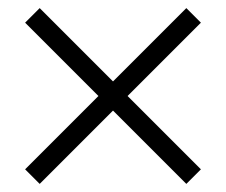

<svg xmlns="http://www.w3.org/2000/svg" viewBox="-20 -578 558 474"><path d="M78 -124 42 -160 223 -341 42 -522 78 -558 259 -377 440 -558 476 -522 295 -341 476 -160 440 -124 259 -305Z"/></svg>

Font: Platypi
Style: Regular
Weight: 400
Designer: David Sargent
Foundry: Bolt Cutter Type
Version: Version 1.200; ttfautohint (v1.8.4.7-5d5b)